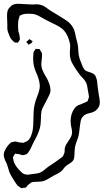

<svg xmlns="http://www.w3.org/2000/svg" viewBox="-30 -808 552 1023"><path d="M480 -219Q474 -214 461 -209Q454 -207 440.5 -203.5Q427 -200 419 -194Q415 -192 405 -178Q399 -166 397 -145L394 -122Q393 -108 389 -87Q387 -76 379 -56Q371 -35 369 -21L367 4Q367 23 365 33L362 43Q357 53 345.5 60Q334 67 329 71Q319 78 313 85Q310 88 306.5 93.5Q303 99 299 102Q290 111 277.5 117Q265 123 261 125L242 136Q215 153 203 156Q193 160 177.5 160Q162 160 153 161Q150 162 145.5 162Q141 162 139 163L132 168Q129 170 124.5 173.5Q120 177 117 180Q115 182 112 186.5Q109 191 106 192Q103 193 92 193Q87 196 84 194Q82 194 78.5 191.5Q75 189 74 188Q65 182 65 182Q59 176 47 157Q45 153 35 137.5Q25 122 19 107Q17 100 13.5 87.5Q10 75 7 67Q4 61 -3 45.5Q-10 30 -10 16Q-10 12 -8 4Q-8 2 -6.5 -1Q-5 -4 -4 -6Q5 -26 20 -41Q22 -42 24.5 -45Q27 -48 31 -50L39 -52Q42 -52 45.5 -53Q49 -54 52 -54Q56 -54 62 -52Q68 -50 73 -49Q77 -48 87 -48L95 -47L103 -51Q105 -52 108.5 -53Q112 -54 116 -57Q123 -61 130 -73Q135 -80 142 -104Q146 -120 147 -142Q148 -164 148 -170Q148 -197 149 -208Q150 -239 160 -272Q161 -275 168 -294Q182 -328 182 -349Q182 -371 171 -402Q168 -410 162.5 -422Q157 -434 155 -442Q145 -469 147 -511Q148 -514 148 -520Q148 -526 149 -530Q150 -533 152 -535.5Q154 -538 156 -541L160 -548L168 -547Q179 -547 181 -546Q182 -546 184 -541Q185 -538 188 -534Q191 -530 192 -528Q194 -523 194 -513Q194 -503 192 -489Q190 -475 190 -467Q190 -453 194 -441Q199 -425 214 -400Q221 -390 225 -380Q239 -350 239 -327Q239 -315 233 -302.5Q227 -290 214 -265Q196 -234 191 -216Q188 -197 188 -176Q188 -171 187 -156Q186 -141 183 -128Q176 -101 162 -74.5Q148 -48 146 -44Q142 -36 136.5 -23.5Q131 -11 126 -4Q120 6 113 13Q109 15 105.5 15.5Q102 16 100 17L92 19Q89 19 84.5 17.5Q80 16 78 15Q68 12 58 12Q57 12 54 11Q51 10 50 11Q49 12 44 21L39 29L40 37Q42 51 46 60Q59 87 83 108Q85 110 88 113Q91 116 95 118Q99 120 106.5 121.5Q114 123 116 123Q117 123 138 120Q144 119 157.5 117.5Q171 116 180 113Q192 109 203 100Q214 91 216 89Q234 75 243 70Q273 50 287 39Q302 29 306 24Q307 23 307.5 20Q308 17 309 16Q313 8 314 4Q315 -1 314.5 -7Q314 -13 315 -18Q318 -30 323 -39Q323 -39 335 -57Q345 -72 349.5 -82Q354 -92 354 -104Q354 -116 348 -140Q346 -156 346 -165Q346 -172 348 -184Q350 -200 358.5 -216.5Q367 -233 378 -242Q386 -248 404 -254Q422 -261 426 -263Q428 -264 432.5 -266.5Q437 -269 438 -271Q439 -272 439 -276L444 -290Q444 -296 442.5 -304Q441 -312 440 -317Q438 -325 435.5 -343.5Q433 -362 425 -374Q420 -383 410.5 -392.5Q401 -402 398 -406Q367 -447 352 -477Q342 -498 342 -525Q342 -534 343 -543Q344 -552 344 -561Q344 -573 341 -583Q332 -620 313 -643Q301 -657 284.5 -666.5Q268 -676 240 -689L211 -704Q203 -708 189.5 -716Q176 -724 165 -728.5Q154 -733 142 -734Q135 -735 120 -735Q99 -735 88 -730Q77 -726 76 -725Q73 -722 73 -717Q69 -708 67 -693L66 -667Q66 -658 68 -640Q69 -636 71 -631Q73 -626 74 -619L76 -602V-599Q76 -596 73 -592Q70 -588 69 -586Q67 -582 65 -581Q64 -580 62.5 -580.5Q61 -581 60 -581Q57 -582 53.5 -581.5Q50 -581 47 -582Q47 -582 39 -590Q25 -602 19 -621Q10 -640 9 -656V-681Q9 -697 8 -705Q7 -724 8 -737.5Q9 -751 16 -762Q17 -764 19.5 -766Q22 -768 23 -770Q31 -778 31 -778Q45 -788 68 -788Q81 -788 101 -786Q129 -784 143 -784Q150 -785 163 -785Q176 -785 182 -783Q198 -780 212.5 -770Q227 -760 229 -758Q243 -748 271 -732Q309 -709 327.5 -696Q346 -683 358 -663Q367 -648 370.5 -629.5Q374 -611 375 -607Q377 -600 381 -584.5Q385 -569 386 -557Q387 -548 387.5 -535Q388 -522 390 -513Q392 -498 402 -475L411 -452Q418 -438 423 -434Q425 -433 427 -431.5Q429 -430 431 -429Q438 -426 448.5 -423Q459 -420 466 -416Q473 -412 478 -405Q479 -404 482 -395Q487 -384 488 -369Q489 -354 490 -348Q491 -336 495 -312Q499 -292 500 -282Q502 -270 502 -263Q502 -258 500 -248Q499 -242 492 -232Q484 -222 480 -219ZM127 -573Q126 -572 125 -571Q124 -570 122 -570Q122 -570 120 -572L114 -581Q113 -581 111.5 -582.5Q110 -584 110 -585Q110 -586 111.5 -586.5Q113 -587 114 -588L122 -595Q124 -599 126 -599Q128 -599 132.5 -596Q137 -593 138 -592Q139 -592 141 -591Q143 -590 143 -589Q144 -588 142 -584.5Q140 -581 137 -578Z"/></svg>

Font: Rubik-Burned
Style: Regular
Weight: 400
Designer: NaN (generative design), Hubert & Fischer (Rubik source font outlines)
Foundry: NaN, Hubert & Fischer
Version: Version 1.000